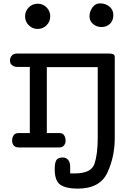

<svg xmlns="http://www.w3.org/2000/svg" viewBox="-20 -867 757 1129"><path d="M506.3 -771Q506.3 -798.8 523.4 -823Q540.5 -847.2 568.4 -847.2Q600.1 -847.2 623.3 -828.4Q646.5 -809.6 646.5 -777.8Q646.5 -746.6 627 -727.3Q607.4 -708 576.7 -708Q548.8 -708 527.6 -725.6Q506.3 -743.2 506.3 -771ZM436.5 242.2Q369.1 242.2 335.4 219.7Q301.8 197.3 301.8 128.4V124Q301.8 93.3 310.5 76.2Q319.3 59.1 348.6 59.1Q369.1 59.1 380.9 73.5Q392.6 87.9 392.6 112.8V152.8H418.5Q517.1 152.8 535.9 95.5Q554.7 38.1 554.7 -56.2V-472.2H255.4V-84.5H330.6Q349.1 -84.5 357.4 -71Q365.7 -57.6 365.7 -39.6Q365.7 -23.4 356.2 -11.7Q346.7 0 329.6 0H91.3Q70.8 0 61 -11Q51.3 -22 51.3 -40.5Q51.3 -58.6 60.3 -71.5Q69.3 -84.5 88.4 -84.5H155.3V-473.6H80.6H80.1Q64.9 -473.6 51.8 -482.9Q38.6 -492.2 38.6 -511.2Q38.6 -526.9 48.8 -539.6Q59.1 -552.2 81.1 -552.2H621.6Q635.7 -552.2 645.3 -548.3Q654.8 -544.4 654.8 -530.3V-56.2Q654.8 55.2 611.1 148.7Q567.4 242.2 436.5 242.2ZM201.7 -696.8Q170.9 -696.8 149.2 -718.5Q127.4 -740.2 127.4 -771Q127.4 -801.8 149.2 -823.5Q170.9 -845.2 201.7 -845.2Q232.4 -845.2 253.9 -823.5Q275.4 -801.8 275.4 -771Q275.4 -740.2 253.9 -718.5Q232.4 -696.8 201.7 -696.8Z"/></svg>

Font: Cutive
Style: Regular
Weight: 400
Designer: Vernon Adams
Version: Version 1.002